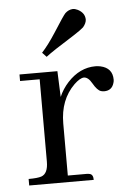

<svg xmlns="http://www.w3.org/2000/svg" viewBox="-49 -678 482 715"><g transform="rotate(-5 192.0 -320.5)"><path d="M248 -24.4C252 -24.4 255.2 -24.1 257.8 -23.4C267.6 -22.1 272.5 -14.3 272.5 0H31.2V-24.4C53.4 -24.4 69.3 -26 79.1 -29.3C96 -35.2 104.5 -53.1 104.5 -83V-390.6H31.2V-415H172.9L176.8 -318.4C185.2 -337.9 196.6 -355.5 210.9 -371.1C241.5 -404.3 276.4 -420.9 315.4 -420.9C321.3 -420.9 327.5 -420.2 334 -418.9C363.9 -412.4 378.9 -394.5 378.9 -365.2C378.9 -361.3 378.3 -357.4 377 -353.5C371.7 -334.6 359.4 -325.2 339.8 -325.2C335.9 -325.2 332 -325.8 328.1 -327.1C319 -329.8 309.2 -340.2 298.8 -358.4C289.7 -374.7 279.6 -382.8 268.6 -382.8C258.8 -382.2 246.7 -375 232.4 -361.3C196 -325.5 177.7 -278 177.7 -218.8V-24.4ZM282.2 -569.3C275.1 -562.8 262.4 -553.7 244.1 -542C188.8 -507.5 153.3 -484 137.7 -471.7L122.1 -488.3C138.3 -505.9 155.9 -529.3 174.8 -558.6C200.8 -599.6 216.5 -622.7 221.7 -627.9C230.1 -635.7 239.6 -640 250 -640.6C255.9 -640.6 262 -639 268.6 -635.7C286.1 -626.6 294.9 -613.6 294.9 -596.7C294.3 -587.6 290 -578.5 282.2 -569.3Z"/></g></svg>

Font: Abhaya Libre
Style: Regular
Weight: 400
Designer: Pushpananda Ekanayake, Sol Matas, Pathum Egodawatta
Foundry: Mooniak
Version: Version 1.041; ; ttfautohint (v1.5)